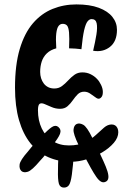

<svg xmlns="http://www.w3.org/2000/svg" viewBox="-20 -725 585 870"><path d="M326 -705Q386.5 -705 427.5 -689.8Q468.5 -674.5 489.2 -648.5Q510 -622.5 510 -590Q510 -537.5 478.2 -512.5Q446.5 -487.5 402 -495Q411.5 -535.5 416.8 -568Q422 -600.5 418 -619.5Q414 -638.5 395 -638.5Q385 -638.5 376.5 -627.8Q368 -617 361.2 -587.8Q354.5 -558.5 349 -502Q338 -503.5 321.2 -504.8Q304.5 -506 293 -506Q295 -554.5 292.8 -578.2Q290.5 -602 283.5 -609.5Q276.5 -617 264 -617Q253 -617 245.5 -607.5Q238 -598 235 -573.8Q232 -549.5 235 -506Q208.5 -499 192.2 -483.2Q176 -467.5 169 -446Q162 -424.5 162 -399Q162 -384 166.2 -370.5Q170.5 -357 178.5 -346.5Q186.5 -336 198.5 -330Q210.5 -324 226 -324Q246 -324 260.8 -335Q275.5 -346 288.8 -360.5Q302 -375 317.2 -386Q332.5 -397 353 -397Q363.5 -397 372.5 -395Q381.5 -393 389.8 -389Q398 -385 405.5 -379.8Q413 -374.5 419.5 -367.5Q430 -357 438 -340.2Q446 -323.5 446 -308.5Q446 -301 444.5 -294.5Q443 -288 437.5 -282.5Q428.5 -273.5 416.8 -281Q405 -288.5 391.2 -299Q377.5 -309.5 361.5 -309.5Q344 -309.5 332.2 -297.8Q320.5 -286 310 -270.8Q299.5 -255.5 286.2 -243.8Q273 -232 252 -232Q232 -232 214 -239.8Q196 -247.5 182 -253.5Q168 -259.5 160 -254.8Q152 -250 152 -225Q152 -179 169.2 -143Q186.5 -107 218 -86.5Q249.5 -66 292 -66Q335.5 -66 364.8 -80.2Q394 -94.5 414.5 -113.5Q435 -132.5 451.5 -146.8Q468 -161 486 -161Q495 -161 501.8 -156.8Q508.5 -152.5 512.2 -144.5Q516 -136.5 516 -126Q516 -101.5 495.8 -77.8Q475.5 -54 443 -34.5Q410.5 -15 373.5 -3.5Q336.5 8 303 8Q245.5 8 198.8 -12.8Q152 -33.5 118.2 -75.5Q84.5 -117.5 66.2 -180.5Q48 -243.5 48 -328Q48 -431 69.5 -503Q91 -575 129.2 -619.5Q167.5 -664 218 -684.5Q268.5 -705 326 -705ZM161 -114Q150.5 -103 141.2 -97.2Q132 -91.5 123.5 -93.2Q115 -95 107 -106Q100 -116 100.8 -124.5Q101.5 -133 109 -140.8Q116.5 -148.5 130 -156ZM316 -42Q310.5 31.5 305.5 67Q300.5 102.5 292.5 113.8Q284.5 125 270 125Q256 125 249.5 113.8Q243 102.5 242.5 65.5Q242 28.5 246 -49ZM449 6Q461 32 466.8 50.8Q472.5 69.5 471 81.2Q469.5 93 460 98Q448.5 104 438 98.2Q427.5 92.5 416.2 76.2Q405 60 391 35Q369.5 -4 357.8 -26.2Q346 -48.5 336 -68Q311.5 -118.5 313.2 -137.8Q315 -157 327 -163Q340 -169 357 -159.8Q374 -150.5 398 -101Q408 -81.5 419.2 -58.5Q430.5 -35.5 449 6ZM161 4Q124.5 47.5 106 53.2Q87.5 59 77 50Q66.5 40 68.8 20.8Q71 1.5 107 -39Q120.5 -56.5 135.5 -72.8Q150.5 -89 166 -104Q198.5 -138.5 215 -149.2Q231.5 -160 244 -150Q259 -137.5 251.8 -118.2Q244.5 -99 215 -63Q202.5 -46 189 -28.5Q175.5 -11 161 4ZM101 -349Q101 -349 101 -349Q101 -349 101 -349Q101 -349 101 -349Q101 -349 101 -349Q101 -349 101 -349Q101 -349 101 -349Q101 -349 101 -349Q101 -349 101 -349ZM124 -474Q124 -474 124 -474Q124 -474 124 -474Q124 -474 124 -474Q124 -474 124 -474Q124 -474 124 -474Q124 -474 124 -474Q124 -474 124 -474Q124 -474 124 -474ZM114 -218Q114 -218 114 -218Q114 -218 114 -218Q114 -218 114 -218Q114 -218 114 -218Q114 -218 114 -218Q114 -218 114 -218Q114 -218 114 -218Q114 -218 114 -218Z"/></svg>

Font: Kablammo
Style: Regular
Weight: 400
Designer: Travis Kochel, Lizy Gershenzon, Daria Petrova, Ethan Cohen
Foundry: Vectro Type Foundry
Version: Version 1.002